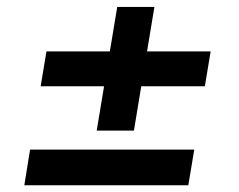

<svg xmlns="http://www.w3.org/2000/svg" viewBox="-20 -577 707 567"><path d="M51.8 -29.8 68.8 -135.3H553.7L536.1 -29.8ZM100.1 -322.3 117.2 -425.3H602.1L585 -322.3ZM265.6 -191.4 326.2 -556.6H436L375.5 -191.4Z"/></svg>

Font: Inter 18pt SemiBold
Style: Italic
Weight: 600
Italic angle: -9.3988°
Designer: Rasmus Andersson
Foundry: rsms
Version: Version 4.001;git-66647c0bb